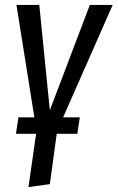

<svg xmlns="http://www.w3.org/2000/svg" viewBox="-20 -547 479 782"><path d="M237 -69H305L295 -2H211L183 203L96 215L127 -2H45L55 -69H120L47 -527H140L183 -98L346 -527H439Z"/></svg>

Font: Fira Sans Compressed
Style: Italic
Weight: 400
Width: 1
Italic angle: -8°
Designer: bBox Type GmbH & Carrois Corporate GbR & Edenspiekermann AG
Foundry: bBox Type GmbH & Carrois Corporate GbR & Edenspiekermann AG
Version: Version 4.301